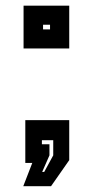

<svg xmlns="http://www.w3.org/2000/svg" viewBox="-20 -560 319 660"><path d="M60 80 91 0H67V-147H218V-9.5L155.5 80ZM125 31H132L163 -26V-78H124V-64H150V-26ZM61 -393.5V-540.5H218V-393.5ZM128 -459H152V-475H128Z"/></svg>

Font: Tourney Condensed Regular
Style: Bold
Weight: 700
Width: 3
Designer: Tyler Finck
Foundry: Etcetera Type Co
Version: Version 1.010; ttfautohint (v1.8.3)